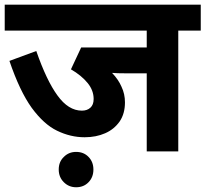

<svg xmlns="http://www.w3.org/2000/svg" viewBox="-20 -642 871 814"><path d="M735.8 -512.2V0H602.1V-331.1H516.1Q474.1 -331.1 455.1 -333Q482.4 -304.2 495.1 -274.4Q509.8 -243.7 509.8 -208Q509.8 -160.2 487.3 -127Q463.4 -93.3 425.8 -77.1Q387.2 -60.1 338.9 -60.1Q278.8 -60.1 221.7 -87.9Q166 -114.7 114.3 -185.1Q63.5 -255.9 20 -383.8L133.8 -425.8Q177.2 -300.8 223.6 -237.3Q270 -172.9 327.1 -172.9Q349.6 -172.9 363.3 -185.5Q377 -197.8 377 -222.2Q377 -258.8 351.6 -290Q325.2 -322.3 280.8 -348.1L324.2 -440.9H602.1V-512.2H0V-622.1H831.1V-512.2ZM229 76.7Q229 43.9 250.5 23.4Q271.5 2 302.7 2Q335 2 355.5 23.4Q376 44.4 376 76.7Q376 109.4 355.5 130.4Q335 151.9 302.7 151.9Q272 151.9 250.5 130.4Q229 108.9 229 76.7Z"/></svg>

Font: Droid Sans Thai
Style: Bold
Weight: 700
Designer: Steve Matteson
Foundry: Ascender Corporation
Version: Version 1.00